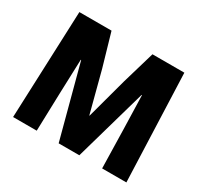

<svg xmlns="http://www.w3.org/2000/svg" viewBox="-150 -928 1184 1127"><g transform="rotate(30 442.0 -364.0)"><path d="M86.3 -728H304.2L368.3 -506.7L440.3 -231.5H442.2L516.7 -506.7L581.7 -728H797.8L825.2 0H660.8L654.8 -259.3L648.3 -489.5H645.7L506.3 0H366.2L236 -489.5H233.3L225.2 -259.3L217.5 0H57.3Z"/></g></svg>

Font: Murecho Thin
Style: Regular
Weight: 100
Designer: Neil Summerour
Foundry: Positype
Version: Version 1.010